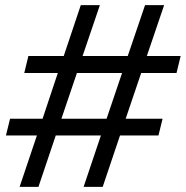

<svg xmlns="http://www.w3.org/2000/svg" viewBox="-20 -724 720 744"><path d="M56 0 123 -199H3L19 -264H145L204 -441H74L90 -507H227L293 -704H367L300 -507H475L542 -704H616L549 -507H680L664 -441H527L467 -264H610L594 -199H445L378 0H304L371 -199H196L129 0ZM218 -264H393L453 -441H278Z"/></svg>

Font: Prodigy Sans
Style: Italic
Weight: 400
Italic angle: -13°
Designer: Wei Huang
Foundry: Wei Huang
Version: Version 1.003; ttfautohint (v1.8.3)